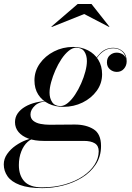

<svg xmlns="http://www.w3.org/2000/svg" viewBox="-70 -712 682 992"><path d="M148.5 260Q76.5 260 32.5 243.5Q-11.5 227 -31 199Q-50.5 171 -50.5 137.5Q-50.5 108.5 -33.2 83.8Q-16 59 10.5 40.5Q37 22 65.5 11.5Q94 1 116 1H120.5Q94 2 73 20.8Q52 39.5 39.8 71Q27.5 102.5 27.5 141Q27.5 194.5 56 225.2Q84.5 256 147 256Q211.5 256 265.2 240.5Q319 225 358 198.8Q397 172.5 418.5 139Q440 105.5 440 69.5Q440 41 419.8 28.5Q399.5 16 363 16Q353.5 16 331.8 16Q310 16 282.8 16Q255.5 16 228.8 16Q202 16 181.8 16Q161.5 16 155 16Q110 16 77 4Q44 -8 25.8 -29.8Q7.5 -51.5 7.5 -81Q7.5 -106 21.2 -126Q35 -146 59.5 -160.5Q84 -175 116.5 -182.8Q149 -190.5 186.5 -190.5V-189Q135 -189 111.2 -167Q87.5 -145 87.5 -121Q87.5 -99.5 102.2 -87.8Q117 -76 139.8 -71.8Q162.5 -67.5 185.5 -67.5Q203 -67.5 228.2 -67.8Q253.5 -68 278 -68.2Q302.5 -68.5 316.5 -68.5Q374.5 -68.5 413.2 -44.5Q452 -20.5 452 42Q452 96.5 425 137.5Q398 178.5 353.5 205.8Q309 233 255.5 246.5Q202 260 148.5 260ZM257.5 -160Q214.5 -160 180.8 -176.5Q147 -193 127.5 -223.5Q108 -254 108 -296.5Q108 -344.5 135.8 -383.8Q163.5 -423 209 -446.2Q254.5 -469.5 307.5 -469.5Q350.5 -469.5 384.5 -452Q418.5 -434.5 438 -402.8Q457.5 -371 457.5 -328.5Q457.5 -281 429.8 -242.8Q402 -204.5 356.5 -182.2Q311 -160 257.5 -160ZM242 -164Q261 -164 280.5 -180Q300 -196 317.8 -222.8Q335.5 -249.5 349.2 -280.8Q363 -312 371 -342.5Q379 -373 379 -396.5Q379 -426 365.8 -445.8Q352.5 -465.5 323 -465.5Q304.5 -465.5 284.8 -449.2Q265 -433 247.5 -406.8Q230 -380.5 216.2 -349.2Q202.5 -318 194.2 -287.5Q186 -257 186 -233.5Q186 -204.5 199.5 -184.2Q213 -164 242 -164ZM515.5 -465Q543.5 -465 564 -447Q584.5 -429 584.5 -395.5Q584.5 -373 570.5 -356.8Q556.5 -340.5 533.5 -340.5Q513.5 -340.5 498 -353.8Q482.5 -367 482.5 -389.5Q482.5 -413.5 497.8 -426.8Q513 -440 532.5 -440Q548.5 -440 562 -432.5Q575.5 -425 580 -410Q576 -435 557.8 -448.8Q539.5 -462.5 515 -462.5Q490.5 -462.5 470.5 -450.8Q450.5 -439 432.5 -415Q414.5 -391 396 -353.5L394 -354.5Q420.5 -410 448.5 -437.5Q476.5 -465 515.5 -465ZM197.5 -572.5 195.5 -574.5 331.5 -691.5H402.5L495 -574.5L494 -572.5L365 -639.5Z"/></svg>

Font: Bodoni Moda 72pt Medium
Style: Italic
Weight: 500
Italic angle: -13°
Designer: Owen Earl
Foundry: indestructible type
Version: Version 2.004